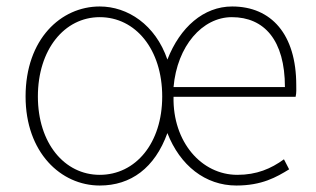

<svg xmlns="http://www.w3.org/2000/svg" viewBox="-20 -560 977 593"><path d="M288 13C384 13 458 -41 497 -149C536 -49 614 13 710 13C789 13 834 -13 873 -37L857 -68C817 -39 773 -20 713 -20C602 -20 513 -122 516 -261H893C896 -274 895 -286 895 -297C895 -454 818 -540 697 -540C609 -540 536 -476 497 -376C460 -484 374 -540 288 -540C168 -540 59 -439 59 -262C59 -89 168 13 288 13ZM288 -20C179 -20 97 -118 97 -262C97 -407 179 -507 288 -507C399 -507 481 -407 481 -262C481 -118 399 -20 288 -20ZM516 -291C527 -418 605 -507 696 -507C796 -507 860 -436 860 -291Z"/></svg>

Font: SSpoqa Han Sans Neo Thin
Style: Regular
Weight: 100
Designer: [Spoqa Han Sans Neo] Dong-huui Kim  Younghwa Kang  Yujin Lee  [Noto Sans] Ryoko NISHIZUKA  (kana & ideographs); Paul D. 
Foundry: Spoqa (http://www.spoqa-han-sans.com)
Version: Version 1.000